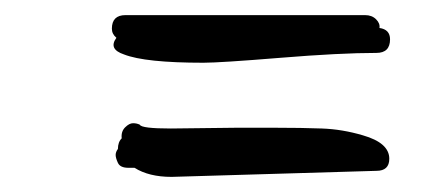

<svg xmlns="http://www.w3.org/2000/svg" viewBox="-20 -414 587 254"><path d="M128 -376Q128 -394 146 -394H463Q472 -394 477.5 -388.5Q483 -383 482 -377Q496 -375 496 -362Q496 -344 478 -344Q430 -344 350.5 -337.5Q271 -331 249 -331Q172 -331 144 -342Q123 -349 134 -364Q128 -369 128 -376ZM206 -244 292 -245Q301 -245 305 -245Q309 -245 344 -245Q379 -245 406 -244Q433 -243 460 -235Q495 -225 495 -204Q495 -188 478 -188L207 -180Q177 -180 158 -192H150Q139 -192 136 -198.5Q133 -205 133 -209Q133 -213 136 -217Q136 -226 141 -231Q140 -240 145.5 -245.5Q151 -251 156 -251Q161 -251 165 -249Q167 -244 206 -244Z"/></svg>

Font: Ruge Boogie
Style: Regular
Weight: 400
Version: Version 1.003